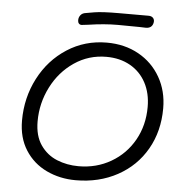

<svg xmlns="http://www.w3.org/2000/svg" viewBox="-57 -914 906 960"><g transform="rotate(5 396.0 -433.5)"><path d="M65 -282Q65 -397 115.5 -494.5Q166 -592 255 -649.5Q344 -707 454 -707Q544 -707 614 -668Q684 -629 723.5 -560Q763 -491 763 -404Q763 -289 711.5 -199Q660 -109 567.5 -58.5Q475 -8 358 -8Q278 -8 211 -40Q144 -72 104.5 -134Q65 -196 65 -282ZM685 -404Q685 -473 657 -525.5Q629 -578 577.5 -607Q526 -636 458 -636Q369 -636 297 -587Q225 -538 184 -457Q143 -376 143 -285Q143 -212 175 -166Q207 -120 257.5 -99.5Q308 -79 366 -79Q456 -79 529 -121.5Q602 -164 643.5 -238Q685 -312 685 -404ZM301 -806Q301 -821 310 -832Q319 -843 335 -845Q340 -846 378.5 -852.5Q417 -859 502 -859H650Q665 -859 673 -850Q681 -841 678 -826Q672 -798 641 -798Q623 -798 609 -799L500 -800Q433 -800 354 -788Q322 -784 320 -784Q311 -784 306 -790Q301 -796 301 -806Z"/></g></svg>

Font: Mali
Style: Italic
Weight: 400
Italic angle: -10°
Version: Version 1.000; ttfautohint (v1.6)